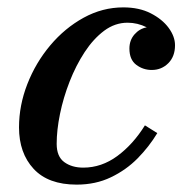

<svg xmlns="http://www.w3.org/2000/svg" viewBox="-20 -490 505 520"><path d="M406 -129.5Q384 -93 352.8 -61.2Q321.5 -29.5 280.2 -9.8Q239 10 187.5 10Q110.5 10 71 -32.8Q31.5 -75.5 31.5 -145Q31.5 -204.5 54 -262.2Q76.5 -320 116 -367Q155.5 -414 206.5 -442Q257.5 -470 314 -470Q357 -470 388.2 -454Q419.5 -438 436.8 -414.5Q454 -391 454 -367.5Q454 -337 435.8 -318.8Q417.5 -300.5 391 -300.5Q367.5 -300.5 349 -314.5Q330.5 -328.5 330.5 -358.5Q330.5 -381 344.2 -396.8Q358 -412.5 377.5 -416Q352.5 -428.5 325.5 -428.5Q291.5 -428.5 262.2 -406.8Q233 -385 209.2 -348.8Q185.5 -312.5 168.5 -269Q151.5 -225.5 142.5 -181.5Q133.5 -137.5 133.5 -100.5Q133.5 -66 154 -51Q174.5 -36 205.5 -36Q255 -36 297.8 -67.5Q340.5 -99 372.5 -150.5Z"/></svg>

Font: Bodoni* 06pt Medium
Style: Italic
Weight: 500
Italic angle: -13°
Version: Version 2.3